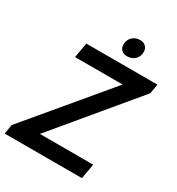

<svg xmlns="http://www.w3.org/2000/svg" viewBox="-219 -1005 1044 1132"><g transform="rotate(30 303.0 -438.5)"><path d="M-4 -64 443 -598H119L137 -700H621L610 -635L166 -102H529L511 0H-15ZM329 -804Q329 -836 349.5 -856.5Q370 -877 403 -877Q426 -877 440.5 -863Q455 -849 455 -827Q455 -795 434.5 -775Q414 -755 381 -755Q358 -755 343.5 -768.5Q329 -782 329 -804Z"/></g></svg>

Font: Sarabun SemiBold
Style: Italic
Weight: 600
Italic angle: -10°
Designer: Suppakit Chalermlarp | Katatrad Co.,Ltd.
Foundry: Cadson Demak Co.,Ltd.
Version: Version 1.000; ttfautohint (v1.6)